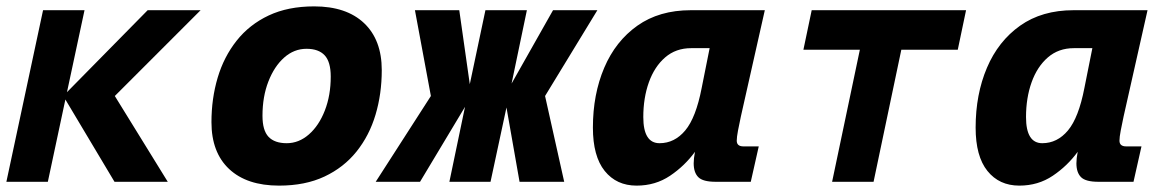

<svg xmlns="http://www.w3.org/2000/svg" viewBox="-30 -570 3650 602"><path d="M-10 0 105 -538H235L180 -281L433 -538H599L330 -269L496 0H329L175 -258L120 0Z M845 12Q744 12 688.5 -40Q633 -92 633 -187Q633 -261 652.5 -326.5Q672 -392 712 -442.5Q752 -493 812.5 -521.5Q873 -550 955 -550Q1056 -550 1111.5 -497.5Q1167 -445 1167 -350Q1167 -276 1147.5 -210.5Q1128 -145 1088 -95Q1048 -45 987.5 -16.5Q927 12 845 12ZM869 -121Q907 -121 938.5 -148.5Q970 -176 988.5 -223.5Q1007 -271 1007 -330Q1007 -376 988 -396.5Q969 -417 931 -417Q892 -417 861 -389.5Q830 -362 811.5 -314.5Q793 -267 793 -207Q793 -161 812 -141Q831 -121 869 -121Z M1148 0 1321 -269 1271 -538H1410L1443 -306L1492 -538H1622L1574 -308L1704 -538H1843L1679 -269L1739 0H1599L1558 -233L1508 0H1379L1428 -235L1287 0Z M1966 12Q1903 12 1866 -34Q1829 -80 1829 -170Q1829 -274 1864.5 -357.5Q1900 -441 1968.5 -489.5Q2037 -538 2136 -538H2368L2293 -205Q2288 -182 2284 -161Q2280 -140 2280 -129Q2280 -111 2301 -111H2349L2324 0H2214Q2174 0 2159.5 -14.5Q2145 -29 2145 -58Q2145 -73 2149 -94Q2117 -50 2071 -19Q2025 12 1966 12ZM2038 -121Q2085 -121 2118.5 -161Q2152 -201 2170 -294L2195 -419H2137Q2089 -419 2055.5 -390Q2022 -361 2004.5 -312Q1987 -263 1987 -203Q1987 -121 2038 -121Z M2579 0 2666 -414H2489L2515 -538H2999L2973 -414H2796L2709 0Z M3166 12Q3103 12 3066 -34Q3029 -80 3029 -170Q3029 -274 3064.5 -357.5Q3100 -441 3168.5 -489.5Q3237 -538 3336 -538H3568L3493 -205Q3488 -182 3484 -161Q3480 -140 3480 -129Q3480 -111 3501 -111H3549L3524 0H3414Q3374 0 3359.5 -14.5Q3345 -29 3345 -58Q3345 -73 3349 -94Q3317 -50 3271 -19Q3225 12 3166 12ZM3238 -121Q3285 -121 3318.5 -161Q3352 -201 3370 -294L3395 -419H3337Q3289 -419 3255.5 -390Q3222 -361 3204.5 -312Q3187 -263 3187 -203Q3187 -121 3238 -121Z"/></svg>

Font: Geist Mono ExtraBold
Style: Italic
Weight: 800
Italic angle: -12°
Monospace: yes
Designer: Basement.studio, Andrés Briganti, Mateo Zaragoza
Foundry: Basement.studio, Vercel, Andrés Briganti, Guido Ferreyra, Mateo Zaragoza
Version: Version 1.500; ttfautohint (v1.8.4.7-5d5b)